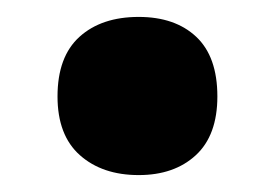

<svg xmlns="http://www.w3.org/2000/svg" viewBox="-20 -195 324 227"><path d="M48 -81Q48 -128 74 -151.5Q100 -175 144 -175Q187 -175 212 -151.5Q237 -128 237 -81Q237 -35 211.5 -11.5Q186 12 144 12Q101 12 74.5 -11.5Q48 -35 48 -81Z"/></svg>

Font: Noto Sans Gurmukhi UI Condensed Black
Style: Regular
Weight: 900
Width: 3
Designer: Jelle Bosma - Monotype Design Team
Foundry: Monotype Imaging Inc.
Version: Version 2.004; ttfautohint (v1.8.4.7-5d5b)